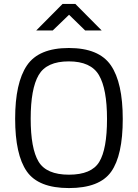

<svg xmlns="http://www.w3.org/2000/svg" viewBox="-20 -946 700 976"><path d="M136 -343Q136 -191 176 -124.5Q216 -58 330.5 -58Q445 -58 484.5 -123Q524 -188 524 -341Q524 -494 483 -564Q442 -634 329.5 -634Q217 -634 176.5 -564.5Q136 -495 136 -343ZM604 -341Q604 -156 545 -73Q486 10 330.5 10Q175 10 116 -75Q57 -160 57 -342.5Q57 -525 117 -613.5Q177 -702 330 -702Q483 -702 543.5 -614Q604 -526 604 -341ZM164 -791 298 -926H363L497 -791H413L331 -871L248 -791Z"/></svg>

Font: Titillium Web[RUS by Daymarius]
Style: Regular
Weight: 400
Designer: Cyrillization by Daymarius
Foundry: Cyrillization by Daymarius
Version: Version 1.002 September 11, 2018